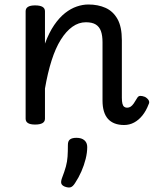

<svg xmlns="http://www.w3.org/2000/svg" viewBox="-20 -539 686 854"><path d="M532 17Q508 17 490 10Q472 3 460 -10.5Q448 -24 442 -44.5Q436 -65 436 -91V-351Q436 -381 429 -400.5Q422 -420 406 -430Q390 -440 362 -440Q330 -440 302 -420Q274 -400 250.5 -362.5Q227 -325 209.5 -270Q192 -215 180 -145V-11Q180 2 169 8.5Q158 15 136 15Q115 15 104.5 8.5Q94 2 94 -11V-489Q94 -502 104.5 -508.5Q115 -515 136 -515Q158 -515 169 -508.5Q180 -502 180 -489V-345Q198 -394 221 -427.5Q244 -461 269.5 -481Q295 -501 321.5 -510Q348 -519 373 -519Q416 -519 449.5 -504Q483 -489 502.5 -454.5Q522 -420 522 -360V-104Q522 -88 524.5 -78Q527 -68 532.5 -64Q538 -60 545 -60Q554 -60 561 -64.5Q568 -69 575 -79Q582 -89 590 -103Q595 -112 603.5 -112.5Q612 -113 625 -108Q637 -101 641.5 -92.5Q646 -84 641 -75Q630 -46 613.5 -25.5Q597 -5 576.5 6Q556 17 532 17ZM268 291Q256 286 253 278Q250 270 255 255Q267 224 273 202Q279 180 280.5 157.5Q282 135 282 105Q282 88 291.5 81Q301 74 320 74Q343 74 355.5 85Q368 96 368 115Q368 140 361 168Q354 196 342 223.5Q330 251 314 275Q304 291 294 294Q284 297 268 291Z"/></svg>

Font: Playwrite GB S
Style: Regular
Weight: 400
Designer: Veronika Burian, José Scaglione
Foundry: TypeTogether
Version: Version 1.000